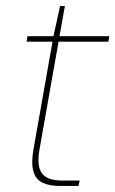

<svg xmlns="http://www.w3.org/2000/svg" viewBox="-20 -616 382 636"><path d="M179 0Q143 0 120.5 -11Q98 -22 90.5 -49Q83 -76 91 -122L154 -478H68L71 -496H157L179 -596H195L177 -496H342L339 -478H174L111 -122Q101 -67 118.5 -42.5Q136 -18 186 -18H244L240 0Z"/></svg>

Font: DM Sans 28pt Thin
Style: Italic
Weight: 250
Italic angle: -10°
Version: Version 4.004;gftools[0.9.30]